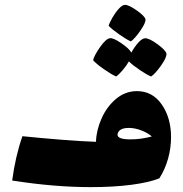

<svg xmlns="http://www.w3.org/2000/svg" viewBox="-20 -761 752 788"><path d="M682 -198Q682 -154 670 -110.5Q658 -67 634 -29Q591 -12 518.5 -2.5Q446 7 352 7Q203 7 30 -20Q43 -119 72 -202Q151 -194 232 -187.5Q313 -181 374 -179Q375 -225 396.5 -274Q418 -323 456 -355Q494 -387 542 -387Q606 -387 644 -332Q682 -277 682 -198ZM515 -189Q560 -189 603 -201Q586 -216 559.5 -226Q533 -236 509 -236Q470 -236 463 -213Q456 -189 515 -189ZM426 -655Q429 -667 441 -688Q453 -709 467.5 -725Q482 -741 493 -741Q509 -741 541.5 -718Q574 -695 577 -682Q579 -668 556 -635Q533 -602 517 -591Q499 -599 469 -620Q439 -641 426 -655ZM600 -447Q583 -454 554 -473.5Q525 -493 509 -509Q499 -491 483 -472.5Q467 -454 457 -447Q438 -455 406.5 -477Q375 -499 362 -514Q367 -534 390.5 -567.5Q414 -601 430 -604Q444 -607 477.5 -584Q511 -561 519 -545Q532 -569 548 -586.5Q564 -604 576 -604Q593 -604 626.5 -579.5Q660 -555 663 -541Q665 -526 641 -492Q617 -458 600 -447Z"/></svg>

Font: Lalezar
Style: Regular
Weight: 400
Designer: Borna Izadpanah
Foundry: Borna Izadpanah
Version: Version 1.003